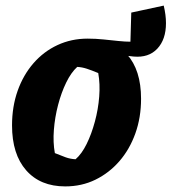

<svg xmlns="http://www.w3.org/2000/svg" viewBox="-20 -653 613 686"><path d="M457 -451 283 -471 293 -515Q322 -515 350.5 -512Q379 -509 403.5 -506.5Q428 -504 446 -504L449 -608L565 -633Q569 -616 571 -600.5Q573 -585 573 -570Q573 -512 542 -479Q511 -446 457 -451ZM213 13Q124 13 73.5 -44.5Q23 -102 23 -205Q23 -272 43 -328.5Q63 -385 99.5 -427Q136 -469 185.5 -492Q235 -515 293 -515Q383 -515 433.5 -459Q484 -403 484 -300Q484 -233 463.5 -176Q443 -119 406.5 -77Q370 -35 321 -11Q272 13 213 13ZM250 -84Q272 -103 289.5 -138.5Q307 -174 319 -218.5Q331 -263 334.5 -308Q338 -353 331 -392Q307 -402 290 -407.5Q273 -413 256 -414Q234 -394 216.5 -358Q199 -322 187.5 -278Q176 -234 172.5 -189Q169 -144 176 -106Q198 -97 214.5 -91Q231 -85 250 -84Z"/></svg>

Font: Piazzolla Thin Black
Style: Italic
Weight: 900
Italic angle: -11.3°
Version: Version 2.005